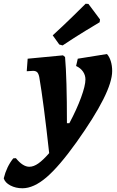

<svg xmlns="http://www.w3.org/2000/svg" viewBox="-134 -767 627 1027"><path d="M438 -478Q451 -464 458.5 -440Q466 -416 466 -387Q466 -330 418.5 -235.5Q371 -141 275 -6Q182 124 114 182Q46 240 -14 240Q-50 240 -78.5 225Q-107 210 -114 187Q-99 125 -63 80L-49 79Q-12 125 23 125Q46 125 71.5 107Q97 89 129 52Q99 -222 76 -355Q72 -374 64.5 -381Q57 -388 43 -388Q36 -388 27 -387Q18 -386 9 -386L14 -453L203 -471L214 -462Q224 -349 224 -108H237Q276 -181 299.5 -245Q323 -309 323 -342Q323 -365 310 -384Q297 -403 273 -414L282 -453ZM201 -524 183 -529 148 -578Q203 -628 256 -680Q309 -732 324 -747L339 -746L401 -663L399 -648Q382 -638 322 -601.5Q262 -565 201 -524Z"/></svg>

Font: Alegreya ExtraBold
Style: Italic
Weight: 800
Italic angle: -7°
Designer: Juan Pablo del Peral
Foundry: Huerta Tipografica
Version: Version 2.007; ttfautohint (v1.6)